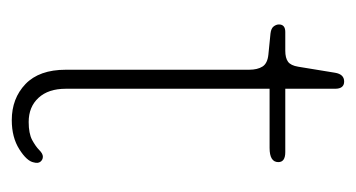

<svg xmlns="http://www.w3.org/2000/svg" viewBox="-156 -427 590 318"><g transform="rotate(90 139.0 -268.0)"><path d="M70.5 -417.5 35.5 -421Q27 -422 23.8 -426.2Q20.5 -430.5 20.5 -435Q20.5 -445.5 33 -445.5H64Q76 -445.5 82.2 -450Q88.5 -454.5 90.5 -467L100.5 -528Q103 -543 115 -543Q127 -543 127 -528V-445.5H232Q248.5 -445.5 248.5 -434Q248.5 -419.5 225 -419.5H127V-82Q127 -53 142 -36.8Q157 -20.5 182 -20.5Q201 -20.5 211.8 -26.2Q222.5 -32 228.5 -38Q234.5 -44 239.5 -44Q244.5 -44 247.8 -40Q251 -36 249 -29Q247 -17.5 227.2 -5Q207.5 7.5 179 7.5Q143 7.5 119.2 -15.2Q95.5 -38 95.5 -82V-385.5Q95.5 -399.5 90.2 -407.8Q85 -416 70.5 -417.5Z"/></g></svg>

Font: Fraunces 72pt SuperSoft Thin
Style: Regular
Weight: 100
Version: Version 1.000;[b76b70a41]